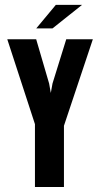

<svg xmlns="http://www.w3.org/2000/svg" viewBox="-20 -748 401 768"><path d="M119.8 0V-251.4L9.1 -591H124.7L176.5 -413.9L183.2 -376.2L190 -413.9L245 -591H351.4L235.8 -244.9V0ZM125 -634.4 203.3 -728.5H308.2L190 -634.4Z"/></svg>

Font: Alumni Sans SC Thin
Style: Regular
Weight: 100
Designer: Robert E. Leuschke
Foundry: Robert E. Leuschke
Version: Version 1.018